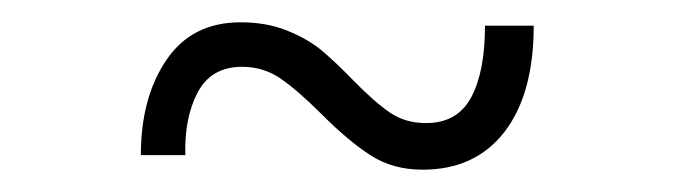

<svg xmlns="http://www.w3.org/2000/svg" viewBox="-20 -338 607 173"><path d="M269.5 -235.4Q248 -256.8 232.7 -267.3Q217.3 -277.8 198.2 -277.8Q170.4 -277.8 158.2 -254.9Q146 -231.9 147 -198.2H106.9Q106.9 -250 129.9 -283.9Q152.8 -317.9 196.8 -317.9Q220.2 -317.9 238.5 -310.5Q256.8 -303.2 269.3 -293Q281.7 -282.7 298.3 -265.6Q317.4 -246.1 331.3 -236.6Q345.2 -227.1 363.8 -227.1Q392.1 -227.1 404.5 -250.2Q417 -273.4 417 -314.9H460.9Q460.9 -253.4 434.6 -219.2Q408.2 -185.1 360.8 -185.1Q334 -185.1 314 -198Q293.9 -210.9 269.5 -235.4Z"/></svg>

Font: Acari Sans Light
Style: Regular
Weight: 300
Designer: Alfredo Marco Pradil and Stefan Peev
Foundry: Hanken Design Co.
Version: Version 1.045;January 11, 2019;FontCreator 11.5.0.2425 64-bi